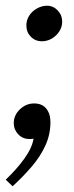

<svg xmlns="http://www.w3.org/2000/svg" viewBox="-32 -475 258 670"><path d="M87 -114Q115 -114 129.5 -96Q144 -78 144 -49Q144 -6 126.5 32.5Q109 71 79 106Q49 141 12 175L-12 152Q26 116 53 78.5Q80 41 85 9Q81 10 77 10Q73 10 70 10Q47 10 31.5 -6.5Q16 -23 16 -45Q16 -73 37.5 -93.5Q59 -114 87 -114ZM114 -331Q91 -331 75.5 -347Q60 -363 60 -386Q60 -405 70 -420.5Q80 -436 97 -445.5Q114 -455 132 -455Q154 -455 169.5 -438.5Q185 -422 185 -399Q185 -381 175 -365.5Q165 -350 149 -340.5Q133 -331 114 -331Z"/></svg>

Font: Brygada 1918 Medium
Style: Italic
Weight: 500
Italic angle: -8°
Designer: Mateusz Machalski | Borys Kosmynka | Przemek Hoffer
Foundry: NIEPODLEGLA 2018
Version: Version 3.006